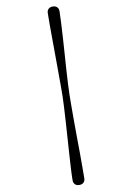

<svg xmlns="http://www.w3.org/2000/svg" viewBox="-134 -830 727 1047"><g transform="rotate(15 229.0 -307.0)"><path d="M209 -298.5Q219 -275.5 232.5 -241.8Q246 -208 261.5 -168.8Q277 -129.5 293 -87.8Q309 -46 324.8 -5.8Q340.5 34.5 354.5 69.5Q368.5 104.5 380 129.5Q386 142 397.2 146.2Q408.5 150.5 422 144Q436 138 440.2 126.8Q444.5 115.5 439 102.5Q427.5 77.5 412 43.8Q396.5 10 378 -28.8Q359.5 -67.5 340.2 -107.8Q321 -148 303 -186.5Q285 -225 269.8 -258Q254.5 -291 244 -314.5Q233.5 -338 219.8 -371.8Q206 -405.5 190.5 -445.5Q175 -485.5 159 -527.2Q143 -569 127.2 -609.2Q111.5 -649.5 97.2 -684.2Q83 -719 72 -744Q66 -756.5 54.8 -760.5Q43.5 -764.5 30 -758.5Q16 -752 11.8 -740.8Q7.5 -729.5 13 -717Q24.5 -691.5 40.2 -657.2Q56 -623 74.8 -584Q93.5 -545 112.5 -504.5Q131.5 -464 149.8 -425.5Q168 -387 183.2 -354.5Q198.5 -322 209 -298.5Z"/></g></svg>

Font: Fraunces 48pt
Style: Regular
Weight: 400
Version: Version 1.000;[b76b70a41]